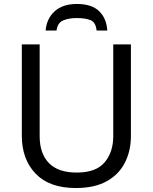

<svg xmlns="http://www.w3.org/2000/svg" viewBox="-20 -938 771 968"><path d="M640 -714V-252Q640 -178 610 -118.5Q580 -59 518.5 -24.5Q457 10 362 10Q229 10 159.5 -62.5Q90 -135 90 -254V-714H180V-251Q180 -164 226.5 -116Q273 -68 367 -68Q464 -68 507.5 -119.5Q551 -171 551 -252V-714ZM368 -918Q442 -918 479.5 -882Q517 -846 521 -784H467Q463 -825 437.5 -836Q412 -847 366 -847Q327 -847 298.5 -835Q270 -823 265 -784H210Q215 -844 255.5 -881Q296 -918 368 -918Z"/></svg>

Font: Noto Sans IKEA
Style: Regular
Weight: 400
Designer: Monotype Design Team
Foundry: Monotype Imaging Inc.
Version: Version 2.001